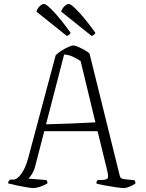

<svg xmlns="http://www.w3.org/2000/svg" viewBox="-20 -956 740 976"><path d="M151 0Q141 0 118.5 -3.5Q96 -7 70 -12.5Q44 -18 21 -24Q21 -30 24.5 -35.5Q28 -41 31 -43H47Q67 -43 88.5 -72.5Q110 -102 124 -155L263 -675Q275 -687 293 -698.5Q311 -710 328 -717.5Q345 -725 353 -725Q361 -725 377 -718Q393 -711 410 -701.5Q427 -692 435 -684L587 -70Q589 -58 593.5 -52.5Q598 -47 613 -45L663 -40Q665 -39 667 -33Q669 -27 669 -24Q658 -15 639.5 -7.5Q621 0 610 0Q598 0 569.5 -4Q541 -8 512.5 -13.5Q484 -19 470 -23Q470 -31 472.5 -35Q475 -39 477 -41H488Q517 -41 525.5 -47.5Q534 -54 524 -93L476 -289H205L162 -123Q155 -92 143.5 -73Q132 -54 124 -48L215 -41Q217 -40 219 -36Q221 -32 221 -24Q206 -14 184.5 -7Q163 0 151 0ZM214 -324Q282 -326 349.5 -328.5Q417 -331 465 -334L390 -645Q374 -657 351 -667.5Q328 -678 306 -679ZM320 -773 165 -897Q170 -913 182 -924.5Q194 -936 204 -936Q216 -936 253.5 -896Q291 -856 339 -789Q335 -779 320 -773ZM446 -773 291 -897Q296 -913 308 -924.5Q320 -936 330 -936Q342 -936 379.5 -896Q417 -856 465 -789Q461 -779 446 -773Z"/></svg>

Font: Texturina 72pt Thin
Style: Regular
Weight: 100
Designer: Guillermo Torres Carreño
Foundry: Omnibus-Type
Version: Version 1.002; ttfautohint (v1.8.3)